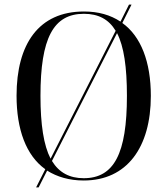

<svg xmlns="http://www.w3.org/2000/svg" viewBox="-20 -775 728 835"><path d="M177 -39 137 40H148L185 -33C228 -6 281 10 344 10C532 10 636 -134 636 -358C636 -506 593 -617 512 -675L552 -755H541L504 -681C460 -710 408 -725 345 -725C148 -725 52 -583 52 -359C52 -213 93 -99 177 -39ZM483 -641 200 -85C170 -143 156 -233 156 -358C156 -609 212 -715 345 -715C408 -715 453 -691 483 -641ZM344 0C283 0 237 -24 206 -75L489 -631C519 -573 532 -483 532 -358C532 -107 476 0 344 0Z"/></svg>

Font: Noto Serif Display SemiCondensed
Style: Regular
Weight: 400
Width: 4
Designer: Monotype Design Team
Foundry: Monotype Imaging Inc.
Version: Version 2.009